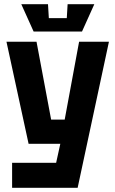

<svg xmlns="http://www.w3.org/2000/svg" viewBox="-20 -900 553 920"><path d="M38 0V-120H249L269 -211H117L11 -700H155L225 -327H290L359 -700H502L352 0ZM304 -880H432L373 -749H141L82 -880H210L214 -813H300Z"/></svg>

Font: Tektur SemiCondensed SemiBold
Style: Regular
Weight: 600
Width: 4
Designer: Adam Jagosz
Foundry: Adam Jagosz
Version: Version 1.005;gftools[0.9.30]